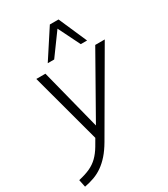

<svg xmlns="http://www.w3.org/2000/svg" viewBox="-260 -856 1039 1188"><g transform="rotate(-30 260.0 -262.0)"><path d="M-15 227 -26 174Q23 163 56.5 147.5Q90 132 115.5 107Q141 82 163 45L198 -15L195 12L57 -501H122L240 -38H216L478 -501H546L227 48Q200 94 173 124.5Q146 155 117 175.5Q88 196 55.5 208Q23 220 -15 227ZM167 -550 298 -751H360L448 -550H403L326 -705L213 -550Z"/></g></svg>

Font: Mulish ExtraLight Light
Style: Italic
Weight: 300
Italic angle: -9°
Version: Version 3.603